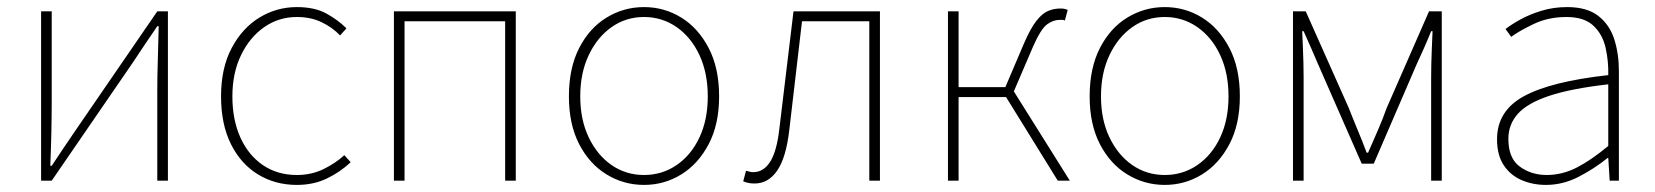

<svg xmlns="http://www.w3.org/2000/svg" viewBox="-20 -510 4672 542"><path d="M96 0V-478H126V-224Q126 -184 125 -137Q124 -90 122 -42H126Q141 -65 161 -94.5Q181 -124 196 -146L424 -478H454V0H424V-254Q424 -294 425.5 -341Q427 -388 428 -436H424Q409 -414 389 -384.5Q369 -355 354 -332L126 0Z M818 12Q757 12 708.5 -17.5Q660 -47 632 -103Q604 -159 604 -238Q604 -318 634 -374.5Q664 -431 712.5 -460.5Q761 -490 818 -490Q868 -490 901 -472Q934 -454 958 -430L940 -410Q918 -433 887.5 -447.5Q857 -462 818 -462Q767 -462 726 -433.5Q685 -405 660.5 -354.5Q636 -304 636 -238Q636 -172 658.5 -122Q681 -72 722 -44Q763 -16 818 -16Q859 -16 893 -32.5Q927 -49 952 -72L970 -52Q940 -24 902.5 -6Q865 12 818 12Z M1092 0V-478H1436V0H1406V-450H1122V0Z M1798 12Q1741 12 1692.5 -17.5Q1644 -47 1615 -103Q1586 -159 1586 -238Q1586 -318 1615 -374.5Q1644 -431 1692.5 -460.5Q1741 -490 1798 -490Q1855 -490 1903 -460.5Q1951 -431 1980.5 -374.5Q2010 -318 2010 -238Q2010 -159 1980.5 -103Q1951 -47 1903 -17.5Q1855 12 1798 12ZM1798 -16Q1849 -16 1890 -44Q1931 -72 1954.5 -122Q1978 -172 1978 -238Q1978 -304 1954.5 -354.5Q1931 -405 1890 -433.5Q1849 -462 1798 -462Q1747 -462 1706.5 -433.5Q1666 -405 1642 -354.5Q1618 -304 1618 -238Q1618 -172 1642 -122Q1666 -72 1706.5 -44Q1747 -16 1798 -16Z M2110 8Q2100 8 2093 6.5Q2086 5 2078 2L2086 -28Q2091 -27 2095.5 -25.5Q2100 -24 2106 -24Q2136 -24 2154.5 -54Q2173 -84 2180 -146Q2190 -229 2200 -312Q2210 -395 2220 -478H2464V0H2434V-450H2244Q2235 -373 2226 -296Q2217 -219 2208 -142Q2199 -65 2174 -28.5Q2149 8 2110 8Z M2656 0V-478H2686V-264H2818L2870 -386Q2889 -430 2905.5 -451Q2922 -472 2938.5 -479Q2955 -486 2974 -486Q2986 -486 2994 -482L2986 -452Q2982 -454 2979.5 -454Q2977 -454 2972 -454Q2953 -454 2935.5 -441Q2918 -428 2896 -378L2842 -252L3000 0H2966L2820 -236H2686V0Z M3268 12Q3211 12 3162.5 -17.5Q3114 -47 3085 -103Q3056 -159 3056 -238Q3056 -318 3085 -374.5Q3114 -431 3162.5 -460.5Q3211 -490 3268 -490Q3325 -490 3373 -460.5Q3421 -431 3450.5 -374.5Q3480 -318 3480 -238Q3480 -159 3450.5 -103Q3421 -47 3373 -17.5Q3325 12 3268 12ZM3268 -16Q3319 -16 3360 -44Q3401 -72 3424.5 -122Q3448 -172 3448 -238Q3448 -304 3424.5 -354.5Q3401 -405 3360 -433.5Q3319 -462 3268 -462Q3217 -462 3176.5 -433.5Q3136 -405 3112 -354.5Q3088 -304 3088 -238Q3088 -172 3112 -122Q3136 -72 3176.5 -44Q3217 -16 3268 -16Z M3630 0V-478H3666L3788 -204Q3800 -173 3813 -142Q3826 -111 3838 -79H3842Q3856 -111 3869.5 -142Q3883 -173 3894 -204L4014 -478H4050V0H4020V-292Q4020 -310 4020.5 -331Q4021 -352 4022 -375.5Q4023 -399 4024 -422H4020Q4010 -397 3999.5 -373.5Q3989 -350 3978 -326L3858 -48H3824L3702 -326Q3692 -350 3681.5 -373.5Q3671 -397 3660 -422H3656Q3657 -399 3658 -375.5Q3659 -352 3659.5 -331Q3660 -310 3660 -292V0Z M4344 12Q4307 12 4275.5 -1.5Q4244 -15 4225 -43.5Q4206 -72 4206 -117Q4206 -197 4282 -238.5Q4358 -280 4520 -298Q4521 -337 4512.5 -375Q4504 -413 4478 -437.5Q4452 -462 4402 -462Q4351 -462 4310 -442.5Q4269 -423 4246 -406L4230 -428Q4245 -440 4271 -454.5Q4297 -469 4331 -479.5Q4365 -490 4404 -490Q4460 -490 4492 -465Q4524 -440 4537 -399Q4550 -358 4550 -310V0H4524L4520 -64H4518Q4481 -34 4436.5 -11Q4392 12 4344 12ZM4346 -16Q4390 -16 4431 -37Q4472 -58 4520 -98V-272Q4415 -260 4353.5 -239.5Q4292 -219 4265 -189Q4238 -159 4238 -118Q4238 -63 4270.5 -39.5Q4303 -16 4346 -16Z"/></svg>

Font: Source Sans 3 Variable
Style: Regular
Weight: 200
Designer: Paul D. Hunt
Foundry: Adobe Systems Incorporated
Version: Version 3.026